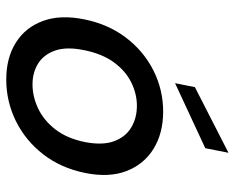

<svg xmlns="http://www.w3.org/2000/svg" viewBox="-90 -672 768 629"><g transform="rotate(90 294.5 -357.0)"><path d="M240 7Q169 7 119 -24.5Q69 -56 48 -113.5Q27 -171 43 -249Q59 -328 103.5 -386Q148 -444 211 -475.5Q274 -507 345 -507Q416 -507 467 -475.5Q518 -444 540 -386.5Q562 -329 546 -251Q530 -172 485 -114Q440 -56 376 -24.5Q312 7 240 7ZM256 -79Q296 -79 335 -97.5Q374 -116 403.5 -154Q433 -192 445 -251Q456 -309 442 -346.5Q428 -384 397 -402.5Q366 -421 326 -421Q287 -421 249.5 -402.5Q212 -384 184 -346Q156 -308 144 -249Q132 -191 145 -153.5Q158 -116 187.5 -97.5Q217 -79 256 -79ZM480 -721 465 -645 252 -546 265 -611Z"/></g></svg>

Font: Albert Sans Medium
Style: Italic
Weight: 500
Italic angle: -11.25°
Designer: Andreas Rasmussen
Foundry: a.Foundry
Version: Version 1.025